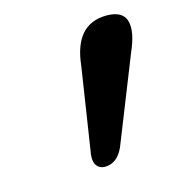

<svg xmlns="http://www.w3.org/2000/svg" viewBox="-65 -838 416 459"><g transform="rotate(-15 143.5 -608.0)"><path d="M141 -434Q128.5 -434 121.2 -443.2Q114 -452.5 116 -470.5L148.5 -681.5Q159 -782.5 238 -782.5Q277.5 -782.5 285.2 -756Q293 -729.5 272 -682L187.5 -469.5Q171.5 -434 141 -434Z"/></g></svg>

Font: Fraunces 72pt S100 SemiBold
Style: Italic
Weight: 600
Italic angle: -16°
Version: Version 1.000; ttfautohint (v1.8.3)